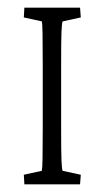

<svg xmlns="http://www.w3.org/2000/svg" viewBox="-20 -480 271 500"><path d="M43.5 0 42 -24.9 88.9 -35.2Q90.3 -41 90.8 -67.4Q91.3 -93.8 91.3 -147.9V-311Q91.3 -365.7 90.8 -392.6Q90.3 -419.4 88.9 -424.3L42 -434.6L43.5 -460H188.5L190.4 -434.6L143.1 -424.3Q141.1 -420.4 140.1 -397Q139.2 -373.5 139.2 -311V-147.9Q139.2 -85.9 140.1 -62.5Q141.1 -39.1 143.1 -35.2L190.4 -24.9L188.5 0Z"/></svg>

Font: Lateef ExtraLight
Style: Regular
Weight: 200
Designer: SIL International
Foundry: SIL International
Version: Version 4.200